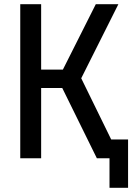

<svg xmlns="http://www.w3.org/2000/svg" viewBox="-20 -750 640 910"><path d="M76 0V-730H175V-420H278L434 -730H541L365 -379L507 -89H587V140H499V0H439L275 -333H175V0Z"/></svg>

Font: JetBrains Mono NL Medium
Style: Regular
Weight: 500
Monospace: yes
Designer: Philipp Nurullin, Konstantin Bulenkov
Foundry: JetBrains
Version: Version 2.305; ttfautohint (v1.8.4.7-5d5b)